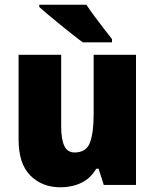

<svg xmlns="http://www.w3.org/2000/svg" viewBox="-20 -837 658 816"><path d="M558 -604V-51H421L399 -120H389Q365 -79 325.5 -60Q286 -41 237 -41Q159 -41 109 -91Q59 -141 59 -244V-604H240V-300Q240 -246 253 -217.5Q266 -189 297 -189Q347 -189 362.5 -231.5Q378 -274 378 -351V-604ZM347 -817Q361 -796 381.5 -768Q402 -740 422.5 -714Q443 -688 456 -671V-657H332Q315 -669 290 -689Q265 -709 237.5 -731Q210 -753 186 -773.5Q162 -794 147 -807V-817Z"/></svg>

Font: Noto Sans Tamil UI SemiCondensed Black
Style: Regular
Weight: 900
Width: 4
Designer: Jelle Bosma - Monotype Design Team
Foundry: Monotype Imaging Inc.
Version: Version 2.004; ttfautohint (v1.8.4.7-5d5b)